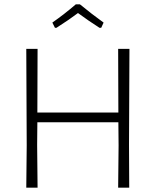

<svg xmlns="http://www.w3.org/2000/svg" viewBox="-20 -864 717 884"><path d="M233 -736 221 -760Q278 -800 329 -844H348Q404 -798 457 -760L446 -736H438Q388 -768 339 -804Q301 -775 240 -736ZM153 -639 152 -346H525L524 -639H576L574 -197L575 0H524L526 -194L525 -301H152L151 -197L153 0H101L103 -194L101 -639Z"/></svg>

Font: Alegreya Sans Light
Style: Regular
Weight: 300
Designer: Juan Pablo del Peral
Foundry: Huerta Tipografica
Version: Version 2.007